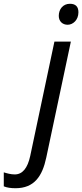

<svg xmlns="http://www.w3.org/2000/svg" viewBox="-146 -756 435 1016"><path d="M212 -625C240 -625 269 -650 269 -691C269 -721 254 -736 224 -736C187 -736 165 -707 165 -672C165 -643 185 -625 212 -625ZM-64 240C35 240 78 177 99 77L229 -536H142L14 69C0 134 -27 167 -68 167C-89 167 -110 161 -126 156V230C-109 237 -89 240 -64 240Z"/></svg>

Font: BC Sans
Style: Italic
Weight: 400
Italic angle: -12°
Designer: Monotype Design Team
Designer: Province of B.C.
Foundry: Monotype Imaging Inc.
Version: Version 2.000;GOOG;noto-source:20170915:90ef993387c0